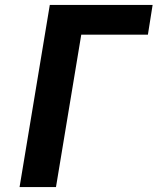

<svg xmlns="http://www.w3.org/2000/svg" viewBox="-20 -755 640 775"><path d="M59 0 181 -735H596L577 -615H308L206 0Z"/></svg>

Font: Iosevka SS04 Heavy Extended
Style: Italic
Weight: 900
Width: 7
Italic angle: -9°
Monospace: yes
Designer: Belleve Invis
Foundry: Belleve Invis
Version: Version 19.0.0; ttfautohint (v1.8.4)